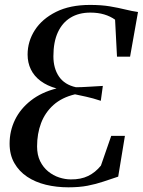

<svg xmlns="http://www.w3.org/2000/svg" viewBox="-20 -772 595 800"><path d="M265 8.5Q215.5 8.5 171.2 -2.2Q127 -13 93.2 -35.5Q59.5 -58 39.8 -92.5Q20 -127 20 -173.5Q20 -226.5 42.5 -272.8Q65 -319 108.8 -353.2Q152.5 -387.5 215.5 -403.5Q176 -414.5 149 -434.8Q122 -455 108.5 -483Q95 -511 95 -544.5Q95 -599.5 125.2 -646.5Q155.5 -693.5 213.5 -722.5Q271.5 -751.5 355 -751.5Q402.5 -751.5 438 -745.5Q473.5 -739.5 501.8 -732.5Q530 -725.5 555 -722L522 -536H467.5L459.5 -690Q440 -704 414.2 -711.8Q388.5 -719.5 356.5 -719.5Q308.5 -719.5 274 -698.5Q239.5 -677.5 221 -637.2Q202.5 -597 202.5 -537.5Q202.5 -487 225.8 -453Q249 -419 296.5 -408.5Q318.5 -408.5 348.5 -410.5Q378.5 -412.5 408.5 -414L400 -352Q367 -363 338.2 -369.2Q309.5 -375.5 292.5 -379Q238 -366 203 -334.8Q168 -303.5 151.2 -259.2Q134.5 -215 134.5 -162Q134.5 -126.5 147.2 -100.5Q160 -74.5 181 -57.5Q202 -40.5 226.8 -32.5Q251.5 -24.5 275 -24.5Q317 -24 347.2 -38.8Q377.5 -53.5 400.5 -82L443.5 -206H500.5L472.5 -36Q440.5 -25.5 410.2 -15.2Q380 -5 345.2 1.8Q310.5 8.5 265 8.5Z"/></svg>

Font: Merriweather 120pt
Style: Italic
Weight: 400
Italic angle: -7.8°
Version: Version 2.101